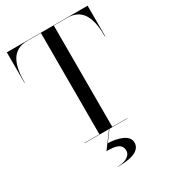

<svg xmlns="http://www.w3.org/2000/svg" viewBox="-232 -869 1095 1225"><g transform="rotate(-30 316.0 -256.5)"><path d="M158.5 -2V0H338.5L253.5 114C318.5 114 365.5 122 365.5 175C365.5 209 326.5 235 267.5 235V237C388.5 237 436.5 205 436.5 155C436.5 99 358.5 77 286.5 74L341.5 0H473.5V-2H363.5V-748H463C580 -748 611 -652 611 -525H613.5V-750H18.5V-525H20.5C20.5 -652 51 -748 168 -748H268.5V-2Z"/></g></svg>

Font: Bodoni* 96pt
Style: Regular
Weight: 400
Version: Version 2.3